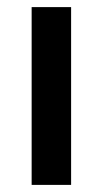

<svg xmlns="http://www.w3.org/2000/svg" viewBox="-20 -520 290 540"><path d="M69 0V-500H180V0Z"/></svg>

Font: Figtree Light SemiBold
Style: Regular
Weight: 600
Version: Version 2.002